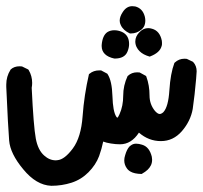

<svg xmlns="http://www.w3.org/2000/svg" viewBox="-29 -264 654 619"><path d="M418.9 163.6Q394.5 201.2 357.9 201.2Q344.2 201.2 328.9 198.7Q313.5 196.3 303.7 192.4Q298.8 216.3 290.5 239.3Q279.8 267.6 256.3 291.3Q232.9 314.9 201.7 325Q170.4 335 136.7 335H136.2Q87.9 333 45.9 281.7Q3.9 231.4 0.5 189Q-2.9 148.9 -8.8 16.1Q-8.8 12.2 -8.8 8.8Q-8.8 -17.6 4.9 -39.1L5.4 -40Q16.6 -50.3 34.2 -50.3Q37.1 -50.3 42 -49.8L62 -40L63.5 -38.1Q74.7 -19 74.7 3.4Q74.7 11.2 73.2 19Q79.1 143.6 86.4 182.6Q93.3 219.7 113.3 237.3Q130.4 252.9 150.9 252.9Q153.3 252.9 156.2 252.4Q179.2 250.5 205.8 214.6Q232.4 178.7 237.3 110.8Q242.2 43 257.8 -24.9L259.8 -26.4Q272.5 -37.1 291.5 -37.1Q293.5 -37.1 296.9 -37.1L316.9 -26.4L317.9 -24.9Q332 -3.4 333.5 45.9Q335 95.2 345.7 111.8Q347.2 114.3 349.1 115.7Q352.5 113.3 356.4 104Q368.2 77.6 368.2 44.7Q368.2 11.7 382.3 -18.6L383.3 -19.5Q395.5 -30.8 413.1 -30.8Q416.5 -30.8 421.4 -30.3L441.9 -19L442.9 -16.6Q453.1 11.2 453.1 43.9Q453.1 72.3 470.7 93.8Q479.5 103.5 485.8 103.5Q491.2 103.5 497.6 97.7Q513.7 80.6 517.1 26.9Q520.5 -26.9 533.2 -61L534.7 -62.5Q547.9 -74.7 565.9 -74.7Q568.8 -74.7 573.2 -74.2L592.8 -64.9L593.8 -64Q605 -51.8 605 -34.2Q605 -30.8 603.3 -9.8Q601.6 11.2 598.4 39.8Q595.2 68.4 592.3 87.4Q585.4 126.5 557.1 159.2Q529.3 190.9 489.7 190.9Q450.2 190.9 418.9 163.6ZM371.6 252.9Q371.6 245.1 374.5 236.3Q379.9 217.3 388.7 208L393.1 204.6Q400.4 199.2 409.7 199.2Q418.9 199.2 429.2 202.6Q452.6 209.5 460.4 241.2Q461.4 246.6 461.4 250.5Q461.4 261.2 457.5 269Q453.6 276.9 447 283.2Q440.4 289.6 427.7 296.9Q403.8 296.4 391.6 289.1Q383.8 284.7 379.4 277.8Q371.6 266.6 371.6 252.9ZM407.2 -130.4Q407.2 -147 421.4 -161.1Q433.6 -173.3 448.7 -173.3Q454.6 -173.3 460.9 -171.4Q486.3 -164.6 492.7 -132.8Q493.2 -128.9 493.2 -126.5Q493.2 -124 493.2 -121.3Q493.2 -118.7 491.7 -114.3Q485.8 -94.2 456.1 -82.5L453.6 -81.5Q432.6 -87.4 421.4 -98.6Q415 -104.5 411.1 -112.8Q407.2 -121.1 407.2 -130.4ZM298.8 -115.2Q298.8 -117.2 298.8 -118.7Q301.3 -149.9 317.4 -160.6Q327.1 -166.5 339.4 -166.5Q352.1 -166.5 364.3 -161.1Q387.2 -150.4 387.2 -122.1Q387.2 -109.9 381.8 -97.2Q372.6 -75.2 340.8 -75.2H339.8Q319.3 -79.6 309.1 -89.8Q298.8 -100.1 298.8 -115.2ZM356.9 -197.3Q356.9 -210.4 366.7 -225.1Q378.9 -244.1 397.5 -244.1Q402.3 -244.1 407.2 -243.2Q431.2 -236.8 438 -210Q439.5 -203.1 439.5 -197.8Q439.5 -192.4 438.5 -188Q436.5 -176.3 426.3 -168Q411.1 -156.2 394 -156.2Q392.6 -156.2 389.6 -156.2Q368.2 -166 360.4 -183.1Q356.9 -189.9 356.9 -197.3Z"/></svg>

Font: Bakudai
Style: Bold
Weight: 700
Version: Version 1.48